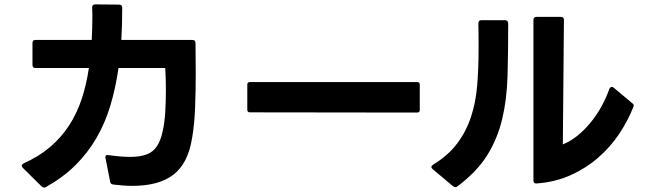

<svg xmlns="http://www.w3.org/2000/svg" viewBox="-20 -823 2950 875"><path d="M181 32Q177 32 170 27L84 -58Q79 -63 79 -68Q79 -73 87 -78Q156 -109 207 -152Q258 -195 294 -250Q330 -305 352 -371Q374 -437 385 -513H142Q128 -513 128 -527V-627Q128 -641 142 -641H398Q401 -695 401 -754L400 -789Q400 -803 414 -803L523 -802Q537 -802 537 -788Q537 -750 536 -713Q535 -676 533 -641H857Q871 -641 871 -627Q871 -595 871.5 -559.5Q872 -524 872 -486Q872 -408 869 -330.5Q866 -253 855 -192Q837 -79 771 -27.5Q705 24 584 24Q543 24 496 18Q483 16 482 5L461 -102Q460 -104 460 -106Q460 -119 475 -116Q504 -112 528.5 -110Q553 -108 573 -108Q642 -108 675 -134.5Q708 -161 721 -224Q730 -262 733 -311Q736 -360 736 -409Q736 -468 733 -513H520Q507 -422 483 -342Q459 -262 419.5 -194Q380 -126 323.5 -70Q267 -14 190 29Q186 32 181 32Z M1119 -311Q1107 -311 1107 -323V-437Q1107 -449 1119 -449H1881Q1893 -449 1893 -437V-322Q1893 -310 1881 -310Z M2423 13Q2411 13 2411 -1V-732Q2411 -746 2425 -746H2536Q2550 -746 2550 -732L2545 -165Q2578 -178 2609.5 -203Q2641 -228 2669 -261.5Q2697 -295 2719.5 -335Q2742 -375 2757 -418Q2762 -427 2768 -427Q2772 -427 2776 -424L2861 -353Q2871 -346 2867 -337Q2842 -273 2801.5 -212.5Q2761 -152 2705.5 -104Q2650 -56 2580 -24.5Q2510 7 2426 13ZM2055 30Q2053 30 2045 26L1952 -52Q1946 -57 1946 -62Q1946 -67 1953 -72Q2022 -114 2063 -168.5Q2104 -223 2126 -289Q2148 -355 2154.5 -432Q2161 -509 2161 -597Q2161 -626 2161 -655.5Q2161 -685 2160 -717Q2160 -731 2174 -731H2282Q2296 -731 2296 -714Q2296 -585 2293 -477.5Q2290 -370 2268.5 -280Q2247 -190 2200 -115Q2153 -40 2065 26Q2061 30 2055 30Z"/></svg>

Font: LINE Seed JP_TTF Bold
Style: Regular
Weight: 700
Designer: LINE & Fontrix & Fontworks
Version: Version 1.009